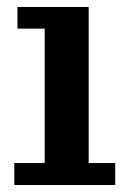

<svg xmlns="http://www.w3.org/2000/svg" viewBox="-20 -530 370 550"><path d="M21 0V-63H108V-448H30V-510H234V-63H310V0Z"/></svg>

Font: Montagu Slab 120pt Medium
Style: Regular
Weight: 500
Designer: Florian Karsten
Foundry: Florian Karsten
Version: Version 1.000